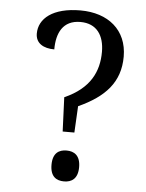

<svg xmlns="http://www.w3.org/2000/svg" viewBox="-53 -767 622 817"><g transform="rotate(5 258.5 -358.5)"><path d="M227 -204H277L283 -317C395 -368 458 -434 458 -544C458 -658 376 -724 258 -724C140 -724 81 -674 81 -610C81 -568 115 -549 161 -549C161 -619 187 -675 262 -675C332 -675 364 -626 364 -556C364 -473 330 -398 221 -350ZM251 7C283 7 310 -9 310 -59C310 -109 283 -125 251 -125C218 -125 192 -109 192 -59C192 -9 218 7 251 7Z"/></g></svg>

Font: Noto Serif Devanagari SemiCondensed
Style: Regular
Weight: 400
Width: 4
Designer: Universal Thirst, Indian Type Foundry and the Monotype Design Team
Foundry: Monotype Imaging Inc.
Version: Version 2.004